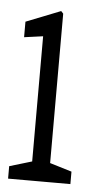

<svg xmlns="http://www.w3.org/2000/svg" viewBox="-42 -899 273 541"><g transform="rotate(5 94.0 -628.5)"><path d="M1.5 -386.7V-421.9L68.4 -441.9H111.8L177.7 -421.9V-386.7ZM64.9 -386.7V-794.9L11.7 -787.6V-831.5L109.4 -870.1L115.7 -863.3V-386.7Z"/></g></svg>

Font: Scarab Serif
Style: Condensed
Weight: 400
Designer: John Roberts
Foundry: Scarab
Version: 1.0